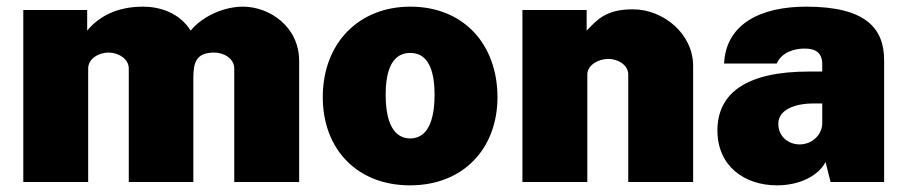

<svg xmlns="http://www.w3.org/2000/svg" viewBox="-20 -547 2723 577"><path d="M50 0H245V-341C245 -371 277 -389 306 -389C335 -389 367 -371 367 -341V0H561V-310C561 -358 568 -389 624 -389C653 -389 684 -371 684 -341V0H879V-364C879 -467 790 -527 710 -527C654 -527 589 -499 553 -455C519 -509 460 -527 410 -527C329 -527 276 -496 242 -455V-517H50Z M1212 10C1373 10 1475 -101 1475 -255C1475 -412 1375 -527 1213 -527C1059 -527 950 -418 950 -255C950 -100 1052 10 1212 10ZM1213 -131C1150 -131 1139 -207 1139 -262C1139 -318 1150 -388 1213 -388C1275 -388 1286 -318 1286 -262C1286 -207 1275 -131 1213 -131Z M1550 0H1745V-323C1745 -352 1779 -370 1808 -370C1837 -370 1868 -352 1868 -323V0H2063V-349C2063 -446 1973 -519 1882 -519C1801 -519 1775 -488 1743 -455V-517H1550Z M2315 10C2385 10 2440 -20 2461 -60L2476 0H2637V-366C2637 -461 2583 -527 2403 -527C2270 -527 2162 -478 2156 -356H2314C2330 -391 2367 -400 2394 -401C2433 -402 2451 -387 2451 -354V-332H2411C2223 -332 2136 -267 2136 -155C2136 -48 2217 10 2315 10ZM2383 -113C2350 -113 2319 -136 2319 -175C2319 -226 2389 -236 2420 -236H2451V-175C2450 -142 2421 -113 2383 -113Z"/></svg>

Font: United Sans Black
Style: Regular
Weight: 900
Designer: Pablo Impallari, Rodrigo Fuenzalida (Modified by Dan O. Williams)
Version: Version 1.000;PS 001.000;hotconv 1.0.88;makeotf.lib2.5.64775